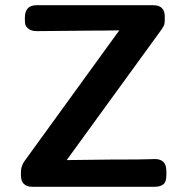

<svg xmlns="http://www.w3.org/2000/svg" viewBox="-20 -714 712 734"><path d="M60 -44V-58Q60 -79 75 -100L436 -598L365 -597H336L121 -595Q100 -595 89 -604Q78 -613 76.5 -621.5Q75 -630 75 -645Q75 -694 119 -694H566Q610 -694 610 -650V-646Q610 -627 608 -620Q606 -613 596 -599L235 -102L402 -104H427Q478 -104 511 -104.5Q544 -105 556 -105.5Q568 -106 572 -106Q616 -106 616 -60V-44Q616 -18 604 -9Q592 0 572 0H104Q60 0 60 -44Z"/></svg>

Font: CMU Sans Serif
Style: Bold
Weight: 700
Version: Version 0.7.0